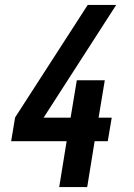

<svg xmlns="http://www.w3.org/2000/svg" viewBox="-20 -755 540 775"><path d="M219 0 249 -185H25L41 -281L334 -735H449L156 -280H265L290 -431H403L378 -280H431L415 -185H362L332 0Z"/></svg>

Font: Iosevka
Style: Bold Italic
Weight: 700
Italic angle: -9°
Monospace: yes
Designer: Belleve Invis
Foundry: Belleve Invis
Version: Version 32.5.0; ttfautohint (v1.8.4)